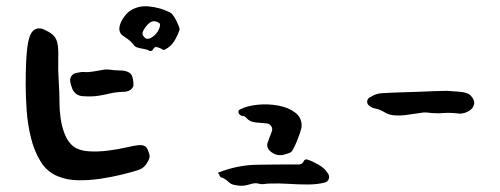

<svg xmlns="http://www.w3.org/2000/svg" viewBox="-20 -592 1595 613"><path d="M553 -496Q546 -476 535.5 -459.5Q525 -443 507 -434Q503 -431 497 -435Q491 -439 483 -441Q476 -443 473 -440Q470 -437 468 -433Q462 -427 457 -430Q447 -435 435.5 -436.5Q424 -438 414 -442Q409 -445 403.5 -452.5Q398 -460 392 -464Q383 -471 373 -477.5Q363 -484 361 -497Q360 -512 371 -530Q382 -548 392 -555Q419 -575 455 -571.5Q491 -568 519 -554Q522 -553 525.5 -550.5Q529 -548 531 -545Q538 -536 542.5 -527Q547 -518 551 -508Q554 -501 553 -496ZM491 -512Q491 -518 486 -520Q470 -529 457 -518.5Q444 -508 437 -493Q433 -484 437 -478Q445 -465 457 -469Q469 -473 479.5 -486Q490 -499 491 -512ZM455 -105Q459 -95 457 -87.5Q455 -80 450 -73Q440 -54 418 -48Q399 -42 368.5 -34.5Q338 -27 302 -21.5Q266 -16 230 -16.5Q194 -17 165 -29Q130 -43 109.5 -76.5Q89 -110 78.5 -153.5Q68 -197 65 -241Q62 -285 62 -321Q62 -399 67 -439Q72 -479 84 -492Q96 -505 115 -500Q137 -491 148 -481.5Q159 -472 163 -455.5Q167 -439 166 -406Q165 -368 167.5 -332.5Q170 -297 170 -259Q170 -242 173.5 -215Q177 -188 187 -163Q197 -138 215 -124Q233 -111 262.5 -109Q292 -107 324 -111Q356 -115 382 -121Q408 -127 418 -128Q433 -130 441.5 -126Q450 -122 455 -105ZM406 -326Q408 -313 395 -304Q385 -299 377 -299Q349 -298 330.5 -293.5Q312 -289 292.5 -286Q273 -283 243 -285Q221 -287 211 -308Q209 -314 207 -320Q205 -326 204 -333Q203 -343 209 -350.5Q215 -358 224 -359Q225 -359 226 -359.5Q227 -360 228 -360Q240 -363 250 -362Q264 -361 279.5 -364Q295 -367 309 -369Q313 -370 318 -370Q323 -370 327 -370Q347 -367 364.5 -367Q382 -367 393.5 -359.5Q405 -352 406 -326Z M943 -189Q943 -183 937 -165.5Q931 -148 923.5 -131Q916 -114 910 -107Q908 -105 901 -102.5Q894 -100 886 -98Q864 -93 847 -106Q839 -111 835 -120Q831 -129 835 -138Q838 -147 841.5 -155.5Q845 -164 848 -173Q851 -181 846 -189Q841 -197 832 -198Q815 -199 796.5 -201Q778 -203 768 -214Q762 -222 753 -222Q745 -224 742 -231Q739 -238 745 -242Q768 -254 801.5 -257.5Q835 -261 868 -255Q901 -249 922.5 -232.5Q944 -216 943 -189ZM1027 -38Q1033 -30 1029.5 -20.5Q1026 -11 1016 -9Q993 -3 963 -3Q933 -3 901.5 -5Q870 -7 844 -6Q832 -6 823.5 -4.5Q815 -3 804 -6Q795 -9 777.5 -3.5Q760 2 746 1Q736 0 726.5 -2Q717 -4 710 -11Q703 -18 695 -22Q691 -24 691 -24Q684 -25 681 -31Q680 -32 680 -35Q680 -37 678 -37Q677 -37 676.5 -38.5Q676 -40 677 -41Q738 -65 800 -66Q862 -67 935 -67Q944 -67 949 -76Q953 -86 963 -82Q976 -78 996.5 -66.5Q1017 -55 1027 -38Z M1482 -288Q1497 -272 1493.5 -258.5Q1490 -245 1477 -237.5Q1464 -230 1449 -229Q1418 -233 1394.5 -231Q1371 -229 1341 -233Q1337 -233 1333.5 -233Q1330 -233 1326 -232Q1302 -229 1280.5 -225.5Q1259 -222 1236 -224Q1220 -226 1207 -234Q1194 -242 1180 -245Q1167 -247 1157 -256Q1151 -262 1152.5 -270Q1154 -278 1162 -282Q1164 -282 1166 -284Q1179 -292 1194 -294Q1223 -296 1254.5 -297Q1286 -298 1318 -299Q1342 -300 1366 -301Q1390 -302 1407 -302Q1423 -301 1447.5 -299Q1472 -297 1482 -288Z"/></svg>

Font: Slackside One
Style: Regular
Weight: 400
Version: Version 1.000